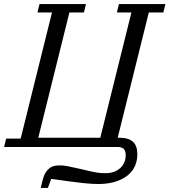

<svg xmlns="http://www.w3.org/2000/svg" viewBox="-41 -718 828 938"><path d="M158 200Q166 163 173 143.5Q180 124 194 110Q205 99 218 94.5Q231 90 247 90Q256 90 265 90.5Q274 91 287 93.5Q300 96 318 100Q336 104 363 110Q388 116 404 119.5Q420 123 432 125Q444 127 453.5 127.5Q463 128 474 128Q519 128 546 103.5Q573 79 573 40Q573 18 563 9Q553 0 533 0H-21L-11 -41H60L213 -657H142L152 -698H379L369 -657H298L146 -45H449L601 -657H530L540 -698H767L757 -657H686L534 -45H545Q587 -45 608.5 -25.5Q630 -6 630 36Q630 66 618.5 92.5Q607 119 583 138.5Q559 158 523 169.5Q487 181 438 181Q423 181 407 180Q391 179 366.5 176.5Q342 174 304.5 169Q267 164 209 156L193 200H158Z"/></svg>

Font: IBM Plex Serif
Style: Italic
Weight: 400
Italic angle: -14°
Designer: Mike Abbink, Paul van der Laan, Pieter van Rosmalen
Foundry: Bold Monday
Version: Version 3.001